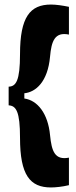

<svg xmlns="http://www.w3.org/2000/svg" viewBox="-20 -727 334 844"><path d="M18 -264C51 -262 68 -237 68 -121C68 43 112 97 204 97C224 97 254 94 283 87V-34C221 -22 207 -62 200 -133C191 -228 145 -286 87 -294V-317C137 -322 190 -367 200 -478C206 -545 220 -588 283 -575V-697C254 -703 226 -707 204 -707C112 -707 68 -652 68 -489C68 -371 50 -347 18 -346Z"/></svg>

Font: Bricolage Grotesque 10pt Condensed ExtraBold
Style: Regular
Weight: 800
Width: 3
Designer: Mathieu Triay
Foundry: Atelier Triay
Version: Version 1.000;gftools[0.9.29]